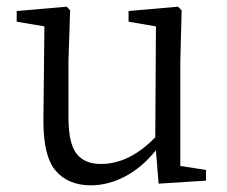

<svg xmlns="http://www.w3.org/2000/svg" viewBox="-20 -541 679 575"><path d="M520 -44 597 -32V0L455 9L447 -91Q405 -39 354.5 -12.5Q304 14 252 14Q184 14 146.5 -30Q109 -74 110 -184L113 -462L30 -476V-508L180 -521L190 -510L185 -358V-190Q185 -112 209 -81Q233 -50 282 -50Q368 -50 445 -130L447 -462L365 -476V-508L513 -521L524 -510L520 -358Z"/></svg>

Font: Shippori Mincho TTF
Style: Regular
Weight: 400
Version: Version 2.100